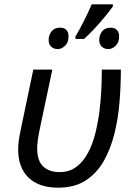

<svg xmlns="http://www.w3.org/2000/svg" viewBox="-20 -858 620 888"><path d="M249 10Q160 10 112 -36.5Q64 -83 64 -166Q64 -186 67 -208.5Q70 -231 79 -273L134 -536H222L167 -276Q158 -234 155 -211.5Q152 -189 152 -171Q152 -114 180 -88Q208 -62 255 -62Q301 -62 333.5 -86.5Q366 -111 387.5 -152Q409 -193 421.5 -244Q434 -295 440.5 -348.5Q447 -402 449 -451Q451 -500 451 -536H539Q539 -465 533 -388.5Q527 -312 509.5 -241Q492 -170 460 -113.5Q428 -57 376.5 -23.5Q325 10 249 10ZM329 -678V-689Q346 -718 367.5 -760Q389 -802 404 -838H502V-828Q480 -797 443.5 -755Q407 -713 369 -678ZM247 -631Q229 -631 217 -642Q205 -653 205 -673Q205 -696 218.5 -713Q232 -730 257 -730Q278 -730 287.5 -719Q297 -708 297 -690Q297 -662 281 -646.5Q265 -631 247 -631ZM481 -631Q463 -631 451 -642Q439 -653 439 -673Q439 -696 452.5 -713Q466 -730 491 -730Q511 -730 521 -719Q531 -708 531 -690Q531 -662 515 -646.5Q499 -631 481 -631Z"/></svg>

Font: Noto Sans IKEA
Style: Italic
Weight: 400
Italic angle: -12°
Designer: Monotype Design Team
Foundry: Monotype Imaging Inc.
Version: Version 2.001